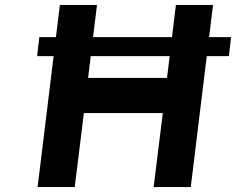

<svg xmlns="http://www.w3.org/2000/svg" viewBox="-20 -756 1006 776"><path d="M139 -606H914L905 -529H130ZM841 -736 751 0H601L638 -299H319L282 0H132L222 -736H372L336 -441H655L691 -736Z"/></svg>

Font: Josefin Sans Thin
Style: Bold Italic
Weight: 700
Italic angle: -7°
Version: Version 2.000